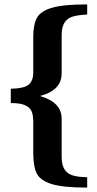

<svg xmlns="http://www.w3.org/2000/svg" viewBox="-20 -730 442 872"><path d="M131 -37V-177Q131 -208 123 -225.5Q115 -243 93 -252.5Q71 -262 29 -262V-327Q88 -328 109.5 -345Q131 -362 131 -401V-561Q131 -619 148 -649.5Q165 -680 217 -695Q269 -710 376 -710V-664Q335 -662 311 -655Q287 -648 273.5 -628Q260 -608 260 -569V-397Q260 -319 161 -294Q260 -266 260 -191V-19Q260 20 273.5 40Q287 60 311 67Q335 74 376 75V122Q267 122 215 106Q163 90 147 58Q131 26 131 -37Z"/></svg>

Font: Trirong
Style: Bold
Weight: 700
Designer: Katatrad Team
Foundry: CadsonDemak
Version: Version 1.001